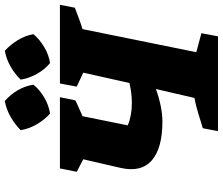

<svg xmlns="http://www.w3.org/2000/svg" viewBox="-84 -842 926 798"><g transform="rotate(-90 379.0 -443.0)"><path d="M233 0 245 -63Q275 -72 307 -82Q339 -92 371 -98L408 -258Q372 -245 337.5 -238Q303 -231 273 -231Q162 -231 111.5 -275Q61 -319 80 -404L116 -560L64 -587L78 -657H374L361 -593Q346 -585 330 -578.5Q314 -572 295 -563L257 -375Q297 -358 351 -358Q390 -358 433 -368L476 -560L418 -587L431 -657H758L746 -595Q725 -587 702.5 -578.5Q680 -570 657 -563L561 -90L640 -69L627 0ZM358 -886Q385 -863 403 -832Q421 -801 426 -767Q405 -741 372.5 -722Q340 -703 306 -698Q281 -720 262 -752Q243 -784 237 -820Q261 -844 292.5 -862Q324 -880 358 -886ZM567 -886Q593 -862 611.5 -831.5Q630 -801 636 -767Q614 -741 582 -722Q550 -703 516 -698Q490 -719 471.5 -751.5Q453 -784 447 -820Q470 -844 501.5 -862Q533 -880 567 -886Z"/></g></svg>

Font: Piazzolla ExtraBold
Style: Italic
Weight: 800
Italic angle: -11.3°
Designer: Juan Pablo del Peral
Foundry: Huerta Tipografica
Version: Version 1.330